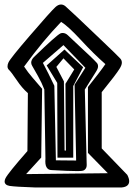

<svg xmlns="http://www.w3.org/2000/svg" viewBox="-34 -761 587 843"><path d="M-9.8 21.5Q1.5 -1 86.4 -97.7L88.4 -352.1Q62.5 -374.5 39.1 -409.7Q14.6 -445.8 5.4 -454.1Q-1 -460.4 -1 -469.5Q-1 -478.5 3.4 -487.3Q12.2 -505.9 96.7 -604Q189.5 -711.9 209.5 -730Q221.7 -741.2 233.9 -741.2Q243.7 -741.2 252.9 -733.9Q276.4 -713.9 414.1 -582Q484.9 -514.6 494.1 -503.9Q501 -496.6 501 -485.8Q501 -475.1 491.2 -459.5Q476.1 -434.6 412.6 -356.4V-109.4L524.9 6.8Q533.2 22.9 533.2 34.2Q533.2 45.4 526.4 52.2Q518.1 60.5 500.5 62H500H118.2Q32.7 59.1 7.8 55.2Q-3.4 53.2 -8.5 48.1Q-13.7 43 -13.7 36.1Q-13.7 29.3 -9.8 21.5ZM352.1 -89.8V-378.9Q409.7 -451.2 428.7 -479.5Q377.9 -523.9 320.3 -586.4Q264.6 -646.5 234.4 -665Q192.9 -621.6 153.8 -574.5Q114.7 -527.3 71.8 -468.8Q88.4 -443.4 109.1 -419.7Q129.9 -396 150.9 -371.1L147 -69.3L80.6 3.4L439.5 -0.5ZM346.7 -36.6Q346.7 -24.4 339.8 -17.6Q336.4 -13.7 331.8 -12.2Q327.1 -10.7 320.3 -10.3Q313.5 -9.8 306.6 -9.8Q268.1 -9.8 193.4 -14.2Q181.2 -14.2 174.3 -21.5Q165 -30.8 165 -52.2Q165 -58.1 165.5 -64.9L160.6 -368.2Q149.4 -397.5 132.8 -427Q116.2 -456.5 107.4 -471.7Q103 -479 103 -485.8Q103 -498.5 115.2 -510.7Q212.9 -605.5 231.4 -614.3Q235.4 -616.2 241.2 -616.2Q253.4 -616.2 263.7 -606.4Q274.4 -595.7 320.8 -552.7Q367.2 -509.8 377.9 -498.8Q388.7 -487.8 391.1 -484.9Q396.5 -479 396.5 -469.7Q396.5 -460.4 388.2 -447.3L338.4 -367.7Q346.7 -37.1 346.7 -36.6ZM211.4 -57.1 300.3 -56.2 293.5 -389.2 340.8 -463.4 244.6 -563 154.3 -484.9Q176.3 -443.8 204.6 -384.3ZM287.6 -68.8H218.3L217.3 -397L170.9 -473.6L249 -543.5L331.1 -465.8L287.6 -383.3ZM249.5 -100.6 255.4 -99.6 253.4 -393.1 292 -456.1 244.6 -504.9 213.4 -467.3 246.6 -403.8Z"/></svg>

Font: Bakudai
Style: Medium
Weight: 500
Version: Version 1.48